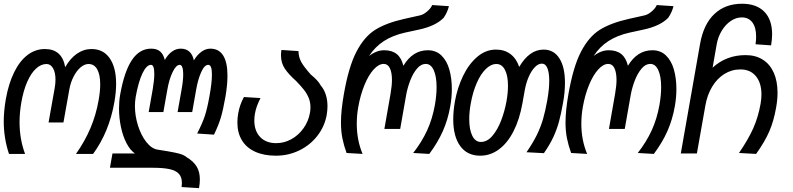

<svg xmlns="http://www.w3.org/2000/svg" viewBox="-20 -820 4240 1026"><path d="M0 -172Q0 -225 11 -290Q26 -374 55.8 -434.2Q85.5 -494.5 127.2 -526.2Q169 -558 220 -558Q311.5 -558 328.5 -461Q354.5 -507.5 390.8 -532.8Q427 -558 469 -558Q532 -558 566.2 -508.8Q600.5 -459.5 600.5 -372Q600.5 -328 591.5 -276Q563.5 -115 477.5 2.5H386Q433.5 -65 463.2 -135Q493 -205 507 -284.5Q515.5 -333 515.5 -368.5Q515.5 -421 499.5 -449.5Q483.5 -478 453 -478Q431.5 -478 410.2 -459.8Q389 -441.5 373 -410.2Q357 -379 350.5 -342L319 -165.5H239.5L272 -348Q276.5 -373 276.5 -394Q276.5 -432.5 263.5 -455.2Q250.5 -478 228.5 -478Q199 -478 172.2 -453.2Q145.5 -428.5 125.2 -382.2Q105 -336 94 -273Q84.5 -217.5 84.5 -168Q84.5 -76 114 2.5H28Q0 -81.5 0 -172Z M952 157.5Q952 127 936.2 109.2Q920.5 91.5 886.8 84Q853 76.5 796.5 76.5H567.5L581 0H701L703 1.5Q676 -16.5 656.2 -54.5Q636.5 -92.5 626.2 -141.5Q616 -190.5 616 -241Q616 -279 622 -313.5Q644 -438 684.8 -499Q725.5 -560 788 -560Q818.5 -560 836 -544.8Q853.5 -529.5 860.5 -499.5Q877.5 -529 899.2 -544.5Q921 -560 945.5 -560Q1002.5 -560 1016 -497.5Q1034 -527.5 1056.8 -543.8Q1079.5 -560 1104 -560Q1149.5 -560 1172.5 -523.5Q1195.5 -487 1195.5 -416Q1195.5 -365 1184.5 -302Q1172 -231.5 1160.2 -192Q1148.5 -152.5 1123.5 -100.5L1033.5 -106.5Q1061.5 -161 1074.8 -201.2Q1088 -241.5 1100 -310Q1112.5 -379 1112.5 -421.5Q1112.5 -473.5 1093 -473.5Q1072.5 -473.5 1055 -434.2Q1037.5 -395 1028 -339.5L1007 -221H929L951 -345.5Q959 -390 959 -424Q959 -447.5 954.2 -460.5Q949.5 -473.5 940.5 -473.5Q921 -473.5 902.2 -434.5Q883.5 -395.5 874 -339.5L853 -221H774.5L796.5 -345.5Q804.5 -392.5 804.5 -425Q804.5 -473.5 787 -473.5Q763 -473.5 741.2 -428Q719.5 -382.5 705 -301.5Q701 -276.5 701 -253.5Q701 -201 717.5 -148.8Q734 -96.5 761.8 -61.2Q789.5 -26 821.5 -20.5Q883 -11 913 -4.8Q943 1.5 955.2 6.8Q967.5 12 978 20.5Q1014 42 1031 70.2Q1048 98.5 1048 139Q1048 160 1043.5 185.5L950.5 179.5Q952 167.5 952 157.5Z M1248.5 -165.5Q1248.5 -189 1253 -215Q1261.5 -261.5 1283.5 -301.5L1372 -296Q1360 -272 1353 -252.8Q1346 -233.5 1342.5 -213.5Q1339 -195.5 1339 -176.5Q1339 -120.5 1370.2 -87.8Q1401.5 -55 1456 -55Q1498.5 -55 1537 -76.2Q1575.5 -97.5 1602 -134.8Q1628.5 -172 1636.5 -218Q1639 -231 1639 -247Q1639 -274 1629.5 -297Q1620 -320 1604.5 -339.8Q1589 -359.5 1563 -386.5Q1522.5 -422.5 1502 -453.2Q1481.5 -484 1481.5 -524.5Q1481.5 -540.5 1484 -553L1575 -547Q1575.5 -515.5 1589.2 -489.8Q1603 -464 1641 -421.5Q1660.5 -405.5 1673.2 -391.8Q1686 -378 1693.5 -364Q1711.5 -343 1720.8 -314.5Q1730 -286 1730 -252.5Q1730 -232 1726 -207Q1715 -144.5 1676.2 -94.5Q1637.5 -44.5 1579.2 -16.2Q1521 12 1454.5 12Q1390 12 1343.5 -9.2Q1297 -30.5 1272.8 -70.2Q1248.5 -110 1248.5 -165.5Z M1802 -166Q1802 -228.5 1817.5 -317Q1843 -463.5 1884.8 -543.8Q1926.5 -624 1985.2 -660.8Q2044 -697.5 2140 -719L2225 -738Q2243 -742 2263 -759.2Q2283 -776.5 2289.5 -793L2379 -787Q2370.5 -753 2350.5 -724.5Q2307.5 -681 2219.5 -662L2145.5 -646Q2079.5 -631.5 2031.8 -600.8Q1984 -570 1952 -520.5Q1991.5 -551.5 2033 -551.5Q2075 -551.5 2100.2 -531Q2125.5 -510.5 2135.5 -468.5Q2185.5 -551.5 2266 -551.5Q2310.5 -551.5 2339.2 -523.2Q2368 -495 2381.2 -448.2Q2394.5 -401.5 2394.5 -344.5Q2394.5 -298.5 2386 -251.5Q2373.5 -180.5 2346.5 -119.5Q2319.5 -58.5 2274 2.5L2188 -2.5Q2234.5 -62 2262.8 -124Q2291 -186 2304 -259.5Q2313 -311.5 2313 -354.5Q2313 -411.5 2297.8 -445Q2282.5 -478.5 2255 -478.5Q2229.5 -478.5 2208.2 -453.2Q2187 -428 2172.2 -389.8Q2157.5 -351.5 2150.5 -313L2118.5 -131H2034L2067 -319Q2074.5 -363 2074.5 -392.5Q2074.5 -432 2063.5 -455.2Q2052.5 -478.5 2030.5 -478.5Q2003.5 -478.5 1976.2 -448.2Q1949 -418 1927.5 -365.5Q1906 -313 1894.5 -248.5Q1886.5 -204 1886.5 -159Q1886.5 -71.5 1917.5 2.5L1832 -2.5Q1817.5 -42 1809.8 -80.5Q1802 -119 1802 -166Z M2402 -182.5Q2402 -227 2411 -278.5Q2424 -350.5 2454.2 -413.8Q2484.5 -477 2530 -516Q2575.5 -555 2630.5 -555Q2676 -555 2707.8 -531Q2739.5 -507 2754.5 -462.5Q2809 -555 2884.5 -555Q2939.5 -555 2969.2 -508.2Q2999 -461.5 2999 -377.5Q2999 -327 2989 -272Q2978.5 -212 2967.2 -170.5Q2956 -129 2937.2 -88.2Q2918.5 -47.5 2886.5 -1.5L2793.5 -6.5Q2828 -56.5 2848.8 -99Q2869.5 -141.5 2881.8 -183.8Q2894 -226 2904.5 -284Q2915 -344 2915 -388Q2915 -432 2905 -456Q2895 -480 2875.5 -480Q2856.5 -480 2838 -461Q2819.5 -442 2805.2 -409.2Q2791 -376.5 2784 -337L2772 -269.5Q2756.5 -182 2724.2 -118.8Q2692 -55.5 2646.2 -21.8Q2600.5 12 2546 12Q2477 12 2439.5 -39.2Q2402 -90.5 2402 -182.5ZM2686.5 -278.5Q2694.5 -323 2694.5 -362Q2694.5 -416 2678.2 -447Q2662 -478 2632.5 -478Q2603.5 -478 2576 -451.2Q2548.5 -424.5 2527.5 -376.2Q2506.5 -328 2495.5 -266.5Q2487.5 -223 2487.5 -183.5Q2487.5 -127.5 2503.8 -94.5Q2520 -61.5 2549.5 -61.5Q2583.5 -61.5 2611.2 -94Q2639 -126.5 2658 -176.2Q2677 -226 2686.5 -278.5Z M3002 -166Q3002 -228.5 3017.5 -317Q3043 -463.5 3084.8 -543.8Q3126.5 -624 3185.2 -660.8Q3244 -697.5 3340 -719L3425 -738Q3443 -742 3463 -759.2Q3483 -776.5 3489.5 -793L3579 -787Q3570.5 -753 3550.5 -724.5Q3507.5 -681 3419.5 -662L3345.5 -646Q3279.5 -631.5 3231.8 -600.8Q3184 -570 3152 -520.5Q3191.5 -551.5 3233 -551.5Q3275 -551.5 3300.2 -531Q3325.5 -510.5 3335.5 -468.5Q3385.5 -551.5 3466 -551.5Q3510.5 -551.5 3539.2 -523.2Q3568 -495 3581.2 -448.2Q3594.5 -401.5 3594.5 -344.5Q3594.5 -298.5 3586 -251.5Q3573.5 -180.5 3546.5 -119.5Q3519.5 -58.5 3474 2.5L3388 -2.5Q3434.5 -62 3462.8 -124Q3491 -186 3504 -259.5Q3513 -311.5 3513 -354.5Q3513 -411.5 3497.8 -445Q3482.5 -478.5 3455 -478.5Q3429.5 -478.5 3408.2 -453.2Q3387 -428 3372.2 -389.8Q3357.5 -351.5 3350.5 -313L3318.5 -131H3234L3267 -319Q3274.5 -363 3274.5 -392.5Q3274.5 -432 3263.5 -455.2Q3252.5 -478.5 3230.5 -478.5Q3203.5 -478.5 3176.2 -448.2Q3149 -418 3127.5 -365.5Q3106 -313 3094.5 -248.5Q3086.5 -204 3086.5 -159Q3086.5 -71.5 3117.5 2.5L3032 -2.5Q3017.5 -42 3009.8 -80.5Q3002 -119 3002 -166Z M4044.5 -266Q4049 -292.5 4049 -315Q4049 -377 4019.2 -413Q3989.5 -449 3936.5 -449Q3890 -449 3851 -424.8Q3812 -400.5 3785.8 -357Q3759.5 -313.5 3749.5 -257L3704 0H3618L3721 -585.5Q3739.5 -690.5 3797.5 -745.2Q3855.5 -800 3945.5 -800Q4022.5 -800 4064.2 -757.5Q4106 -715 4106 -637Q4106 -610.5 4100.5 -577.5L4017.5 -583.5Q4020.5 -605.5 4020.5 -624.5Q4020.5 -673.5 4000.5 -700.2Q3980.5 -727 3944 -727Q3913 -727 3884.8 -707.8Q3856.5 -688.5 3836.5 -655.2Q3816.5 -622 3809.5 -581.5L3788 -458.5Q3861 -525.5 3964.5 -525.5Q4018 -525.5 4056.2 -501.2Q4094.5 -477 4114.8 -431.5Q4135 -386 4135 -324Q4135 -287.5 4127.5 -246Q4115 -173.5 4091.2 -118.5Q4067.5 -63.5 4020.5 2.5L3929 -2.5Q3979.5 -76.5 4005.5 -135.2Q4031.5 -194 4044.5 -266Z"/></svg>

Font: JuliaMono Italic
Style: Regular
Weight: 400
Italic angle: -9°
Monospace: yes
Designer: cormullion
Foundry: corm
Version: Version 0.049; ttfautohint (v1.8.4)